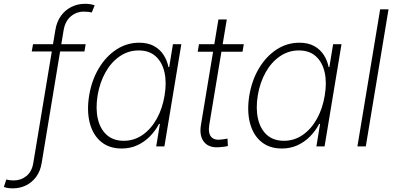

<svg xmlns="http://www.w3.org/2000/svg" viewBox="-124 -777 2093 1019"><path d="M330.6 -542.5 324.2 -503.9H44.4L51.3 -542.5ZM-57.1 222.7Q-65.9 222.7 -74 221.9Q-82 221.2 -89.1 219.5Q-96.2 217.8 -103.5 215.3L-90.3 175.3Q-82 178.2 -71.5 179.4Q-61 180.7 -51.8 180.7Q-12.7 180.7 16.4 157Q45.4 133.3 52.7 87.9L169.9 -618.2Q177.2 -662.1 199.5 -692.9Q221.7 -723.6 254.9 -740.2Q288.1 -756.8 327.1 -756.8Q341.8 -756.8 354 -754.9Q366.2 -752.9 378.4 -749L363.3 -710.9Q355.5 -712.9 344.7 -714.1Q334 -715.3 321.3 -715.3Q281.7 -715.3 252 -690.2Q222.2 -665 213.9 -618.2L97.2 87.9Q90.3 130.9 68.4 160.9Q46.4 190.9 14.2 206.8Q-18.1 222.7 -57.1 222.7Z M521.5 11.2Q455.6 11.2 412.4 -24.7Q369.1 -60.5 352.5 -124.3Q335.9 -188 349.1 -270Q362.8 -352.1 400.9 -415.3Q439 -478.5 494.1 -514.4Q549.3 -550.3 614.7 -550.3Q661.1 -550.3 693.1 -532.7Q725.1 -515.1 744.1 -485.6Q763.2 -456.1 770 -420.9H773.9L793.9 -542.5H838.4L748.5 0H705.1L724.6 -119.1H719.7Q701.2 -83.5 672.1 -53.7Q643.1 -23.9 605.2 -6.3Q567.4 11.2 521.5 11.2ZM532.7 -29.8Q587.9 -29.8 632.8 -61Q677.7 -92.3 708 -146.7Q738.3 -201.2 749.5 -270.5Q761.2 -339.8 748.8 -393.8Q736.3 -447.8 701.9 -478.5Q667.5 -509.3 612.3 -509.3Q556.6 -509.3 511.2 -478Q465.8 -446.8 435.5 -392.6Q405.3 -338.4 394 -270.5Q382.8 -202.1 395 -147.5Q407.2 -92.8 442.1 -61.3Q477.1 -29.8 532.7 -29.8Z M1169.9 -542.5 1163.1 -502.4H925.3L932.1 -542.5ZM1035.2 -673.8H1079.6L986.8 -115.2Q979.5 -70.3 997.1 -50.3Q1014.6 -30.3 1055.2 -37.1Q1061 -37.6 1068.8 -38.8Q1076.7 -40 1083.5 -41.5L1085.4 -2Q1077.6 0 1068.4 1.5Q1059.1 2.9 1049.3 3.4Q988.8 11.2 960.7 -21.5Q932.6 -54.2 942.4 -113.3Z M1371.6 11.2Q1305.7 11.2 1262.5 -24.7Q1219.2 -60.5 1202.6 -124.3Q1186 -188 1199.2 -270Q1212.9 -352.1 1251 -415.3Q1289.1 -478.5 1344.2 -514.4Q1399.4 -550.3 1464.8 -550.3Q1511.2 -550.3 1543.2 -532.7Q1575.2 -515.1 1594.2 -485.6Q1613.3 -456.1 1620.1 -420.9H1624L1644 -542.5H1688.5L1598.6 0H1555.2L1574.7 -119.1H1569.8Q1551.3 -83.5 1522.2 -53.7Q1493.2 -23.9 1455.3 -6.3Q1417.5 11.2 1371.6 11.2ZM1382.8 -29.8Q1438 -29.8 1482.9 -61Q1527.8 -92.3 1558.1 -146.7Q1588.4 -201.2 1599.6 -270.5Q1611.3 -339.8 1598.9 -393.8Q1586.4 -447.8 1552 -478.5Q1517.6 -509.3 1462.4 -509.3Q1406.7 -509.3 1361.3 -478Q1315.9 -446.8 1285.6 -392.6Q1255.4 -338.4 1244.1 -270.5Q1232.9 -202.1 1245.1 -147.5Q1257.3 -92.8 1292.2 -61.3Q1327.1 -29.8 1382.8 -29.8Z M1938 -727.5 1817.4 0H1772.9L1893.6 -727.5Z"/></svg>

Font: Inter 16pt ExtraLight
Style: Italic
Weight: 250
Italic angle: -9.3988°
Version: Version 4.001;git-66647c0bb